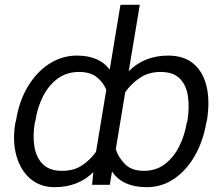

<svg xmlns="http://www.w3.org/2000/svg" viewBox="-20 -770 927 800"><path d="M842.3 -268.5 839.5 -258.5Q826.7 -182.5 792.1 -121.6Q757.5 -60.7 706.1 -25.4Q654.8 9.9 591.3 9.9Q490.8 9.9 446.7 -55.4L437.5 0H363.6L369 -52.6Q305 9.9 207.7 9.9Q147.7 9.9 106.5 -25.2Q65.3 -60.4 48.3 -121.3Q31.2 -182.2 44 -258.5L46.9 -268.5Q59.7 -349.1 96.2 -409.8Q132.8 -470.5 185.7 -504.4Q238.6 -538.4 300.1 -538.4Q393.5 -538.4 437.1 -480.1L481.9 -750H562.5L516.3 -473Q581.3 -538.4 680.8 -538.4Q746.1 -538.4 786.2 -504.6Q826.3 -470.9 840.7 -410.2Q855.1 -349.4 842.3 -268.5ZM758.2 -258.5 761.4 -268.5Q769.5 -323.5 763 -369.3Q756.4 -415.1 729.2 -442.6Q702.1 -470.2 648.8 -470.2Q599.8 -470.2 563.2 -445.8Q526.6 -421.5 501.8 -385.7L462.4 -148.1Q474.4 -111.9 502 -85Q529.5 -58.2 579.9 -58.2Q630 -58.2 666.5 -85.9Q703.1 -113.6 726.2 -159.3Q749.3 -204.9 758.2 -258.5ZM127.8 -268.5 125 -258.5Q115.8 -203.5 123.6 -157.8Q131.4 -112.2 159.3 -85.2Q187.1 -58.2 237.6 -58.2Q286.9 -57.9 321 -80.4Q355.1 -103 380 -137.1L422.9 -396Q409.8 -427.6 382.8 -448.9Q355.8 -470.2 309.7 -470.2Q257.5 -470.2 219.8 -442.1Q182.2 -414.1 159.1 -368.3Q136 -322.4 127.8 -268.5Z"/></svg>

Font: Inter Light  BETA
Style: Italic
Weight: 300
Italic angle: 9.39999°
Designer: Rasmus Andersson
Foundry: rsms
Version: Version 3.011;git-f93a4a705